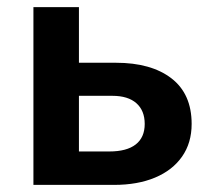

<svg xmlns="http://www.w3.org/2000/svg" viewBox="-20 -520 596 540"><path d="M74 0V-500H202V-343.5H306Q405 -343.5 462 -299.8Q519 -256 519 -171.5Q519 -118 492 -79.5Q465 -41 416 -20.5Q367 0 301 0ZM202 -94H287.5Q336.5 -94 361.8 -113.8Q387 -133.5 387 -171.5Q387 -209 363.5 -229.8Q340 -250.5 296 -250.5H202Z"/></svg>

Font: Geologica EX Med
Style: Regular
Weight: 500
Designer: Sindre Bremnes, Frode Helland
Foundry: Monokrom Skriftforlag AS
Version: Version 1.010;gftools[0.9.28]